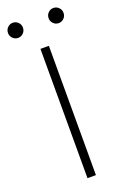

<svg xmlns="http://www.w3.org/2000/svg" viewBox="-201 -892 612 942"><g transform="rotate(-20 105.0 -421.0)"><path d="M-40 -802Q-40 -819 -28.5 -830.5Q-17 -842 -1 -842Q15 -842 26.5 -830.5Q38 -819 38 -802.5Q38 -786 26.5 -774.5Q15 -763 -1 -763Q-17 -763 -28.5 -774.5Q-40 -786 -40 -802ZM172 -802Q172 -819 183.5 -830.5Q195 -842 211 -842Q227 -842 238.5 -830.5Q250 -819 250 -802.5Q250 -786 238.5 -774.5Q227 -763 211 -763Q195 -763 183.5 -774.5Q172 -786 172 -802ZM83 0V-675H127V0Z"/></g></svg>

Font: HiLo-Deco
Style: Deco
Weight: 500
Version: Version 001.000